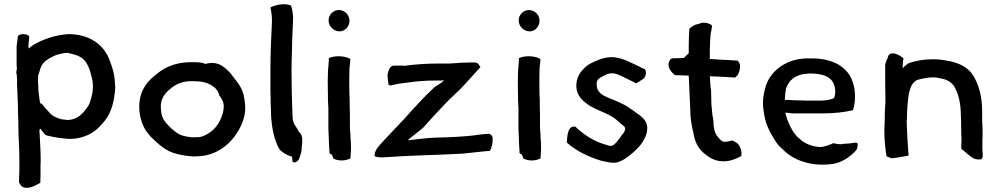

<svg xmlns="http://www.w3.org/2000/svg" viewBox="-20 -763 4694 901"><path d="M58 -455C59 -451 59 -447 59 -442V-436C55 -428 56 -419 59 -411V-406C60 -399 60 -393 60 -386V-362C61 -356 61 -349 61 -341C63 -300 65 -257 65 -215C66 -205 66 -195 66 -184C66 -126 71 -68 71 -10V30C71 53 69 72 69 93C76 103 79 115 98 118C128 121 150 104 169 95C170 73 171 53 170 30C170 17 170 4 171 -10C171 -59 167 -106 165 -153L169 -159C169 -159 169 -158 170 -158C180 -148 184 -135 197 -128C217 -123 235 -119 256 -116C270 -114 288 -113 302 -111C310 -111 317 -112 323 -112H329C399 -121 437 -152 472 -197C503 -235 517 -289 521 -354C521 -357 520 -359 520 -362C520 -369 519 -376 519 -382C517 -415 507 -448 497 -473C472 -551 402 -603 301 -603C234 -598 185 -579 139 -554C131 -549 123 -542 115 -535C114 -538 114 -543 113 -548C114 -560 116 -574 117 -586V-593C107 -605 75 -607 64 -594C63 -588 63 -582 62 -576C61 -565 58 -554 58 -543ZM158 -384V-391C159 -394 159 -398 159 -401C159 -405 159 -409 160 -412C165 -423 167 -437 172 -448C185 -478 212 -490 239 -503C252 -508 267 -511 281 -514H286C289 -515 292 -515 295 -515C298 -515 301 -514 305 -513C333 -507 363 -498 379 -477C399 -451 408 -415 415 -379C415 -374 415 -369 416 -365V-356C416 -349 414 -325 412 -320C405 -293 402 -273 386 -255C367 -227 340 -201 298 -200C289 -200 279 -203 271 -203C257 -206 245 -211 233 -217C226 -221 220 -227 214 -232C205 -244 193 -254 184 -266C180 -272 176 -278 168 -279C165 -299 162 -321 160 -341C160 -351 160 -360 159 -369C159 -374 159 -379 158 -384Z M660 -358C619 -296 629 -204 666 -148C672 -140 679 -132 685 -124C710 -99 739 -71 773 -54C802 -40 837 -33 873 -30C877 -30 880 -30 884 -29H894C902 -29 909 -30 916 -30C990 -35 1045 -75 1081 -123C1107 -159 1128 -201 1131 -249C1131 -265 1130 -281 1127 -298C1120 -355 1088 -382 1061 -420C1049 -433 1037 -444 1022 -454C999 -469 969 -471 945 -463C931 -468 919 -471 900 -471H870C812 -470 764 -453 726 -424C699 -404 677 -385 660 -358ZM736 -246C728 -300 757 -330 789 -354C811 -370 838 -381 872 -382H883C893 -382 902 -381 912 -381C957 -378 1002 -354 1009 -315C1019 -302 1028 -289 1030 -269C1030 -254 1028 -239 1024 -227C1013 -191 992 -159 964 -141C947 -130 930 -119 904 -119H878C848 -122 824 -128 804 -144C788 -156 777 -166 764 -181C749 -196 736 -219 736 -246Z M1249 -337C1250 -318 1250 -301 1250 -284C1251 -262 1252 -242 1252 -221C1256 -158 1267 -105 1291 -63C1306 -46 1327 -34 1350 -28C1351 -25 1351 -23 1351 -20C1352 -18 1352 -15 1352 -12V-7C1356 6 1381 -2 1386 -25C1392 -39 1396 -55 1396 -74C1399 -89 1399 -104 1398 -115C1395 -132 1393 -134 1382 -145C1373 -168 1353 -180 1353 -215C1351 -257 1350 -299 1349 -341L1348 -431C1348 -462 1349 -488 1350 -519L1351 -568C1352 -600 1354 -634 1355 -664C1357 -694 1352 -715 1346 -737C1314 -750 1271 -740 1249 -728C1254 -704 1257 -686 1256 -657C1252 -585 1249 -508 1249 -431Z M1518 -381C1518 -360 1519 -321 1519 -300C1519 -292 1519 -285 1520 -277C1520 -271 1520 -264 1521 -256V-166C1521 -157 1521 -148 1522 -139C1522 -123 1524 -97 1524 -82C1525 -71 1526 -56 1526 -45L1537 -37C1540 -33 1541 -28 1543 -23V-20C1553 -14 1568 -10 1583 -10C1600 -10 1614 -14 1625 -20V-28C1625 -40 1627 -50 1627 -61V-77C1627 -89 1626 -102 1625 -114L1624 -139C1623 -148 1622 -156 1622 -164V-221C1622 -236 1621 -255 1621 -270V-293C1619 -321 1619 -364 1619 -394C1619 -410 1620 -429 1620 -443C1621 -455 1624 -473 1624 -486C1601 -501 1551 -504 1523 -490V-481C1523 -476 1522 -469 1522 -462C1519 -437 1518 -409 1518 -381ZM1522 -667C1522 -640 1545 -617 1571 -616H1578C1602 -619 1620 -641 1620 -666C1620 -693 1597 -716 1570 -716C1544 -716 1522 -694 1522 -667Z M1738 -30C1751 -24 1765 -24 1785 -25C1902 -34 2030 -35 2150 -42C2195 -46 2236 -52 2279 -55C2287 -69 2293 -91 2292 -112C2292 -125 2285 -131 2277 -135C2261 -135 2244 -133 2228 -131C2163 -121 2091 -119 2019 -117L1989 -115C1958 -112 1928 -109 1899 -105H1895C1897 -107 1898 -109 1900 -111C1922 -128 1942 -144 1964 -162C1976 -175 1989 -189 2001 -203C2024 -229 2049 -254 2073 -280C2096 -304 2120 -325 2143 -348C2175 -382 2204 -414 2235 -449L2230 -454C2228 -462 2220 -470 2204 -470C2189 -470 2175 -470 2161 -469H2147C2127 -467 2109 -466 2090 -465H2041C1983 -465 1927 -461 1875 -454C1871 -455 1867 -456 1862 -455H1829C1813 -455 1806 -440 1802 -426C1795 -410 1801 -381 1804 -364C1814 -360 1826 -364 1835 -367C1853 -371 1869 -373 1890 -375C1929 -381 1973 -385 2018 -385H2047C2053 -385 2059 -386 2064 -386C2053 -375 2034 -363 2019 -354C1968 -307 1922 -255 1875 -203C1846 -172 1818 -143 1789 -112C1771 -91 1734 -60 1738 -30Z M2410 -381C2410 -360 2411 -321 2411 -300C2411 -292 2411 -285 2412 -277C2412 -271 2412 -264 2413 -256V-166C2413 -157 2413 -148 2414 -139C2414 -123 2416 -97 2416 -82C2417 -71 2418 -56 2418 -45L2429 -37C2432 -33 2433 -28 2435 -23V-20C2445 -14 2460 -10 2475 -10C2492 -10 2506 -14 2517 -20V-28C2517 -40 2519 -50 2519 -61V-77C2519 -89 2518 -102 2517 -114L2516 -139C2515 -148 2514 -156 2514 -164V-221C2514 -236 2513 -255 2513 -270V-293C2511 -321 2511 -364 2511 -394C2511 -410 2512 -429 2512 -443C2513 -455 2516 -473 2516 -486C2493 -501 2443 -504 2415 -490V-481C2415 -476 2414 -469 2414 -462C2411 -437 2410 -409 2410 -381ZM2414 -667C2414 -640 2437 -617 2463 -616H2470C2494 -619 2512 -641 2512 -666C2512 -693 2489 -716 2462 -716C2436 -716 2414 -694 2414 -667Z M2640 -94C2685 -54 2742 -26 2804 -8C2824 -4 2848 3 2870 0C2892 -3 2916 -19 2931 -31C2957 -51 2984 -76 3000 -104C3009 -121 3015 -133 3017 -153V-156C3021 -193 2995 -214 2968 -232C2952 -245 2933 -256 2916 -268C2901 -276 2887 -282 2872 -289C2833 -307 2780 -316 2780 -366C2777 -391 2798 -400 2815 -408C2824 -414 2836 -419 2851 -419C2871 -419 2885 -411 2901 -404C2920 -394 2941 -385 2965 -372C2975 -376 2983 -383 2994 -390C3010 -398 3017 -424 3006 -439C2993 -442 2983 -450 2971 -455C2933 -472 2902 -492 2853 -495C2827 -495 2805 -489 2786 -481C2760 -470 2738 -461 2720 -441C2693 -416 2682 -382 2685 -351C2687 -324 2703 -301 2723 -285C2757 -253 2815 -239 2853 -215C2866 -208 2877 -197 2887 -188C2895 -181 2900 -177 2909 -170C2921 -158 2907 -138 2898 -129C2890 -117 2883 -107 2873 -96C2865 -88 2857 -75 2839 -79C2826 -82 2811 -88 2798 -92C2772 -102 2745 -116 2716 -138C2704 -148 2691 -157 2681 -168C2643 -177 2642 -123 2640 -94Z M3119 -470C3110 -444 3135 -420 3148 -410H3164C3179 -410 3197 -408 3212 -408C3214 -356 3217 -306 3219 -254C3219 -212 3225 -175 3234 -138C3241 -99 3254 -70 3279 -48C3303 -27 3331 -6 3374 -6C3411 -6 3435 -19 3458 -30C3465 -51 3451 -86 3435 -94L3425 -100C3421 -101 3417 -103 3415 -104C3408 -102 3391 -96 3374 -98C3361 -104 3353 -115 3344 -127C3333 -140 3328 -168 3328 -193C3327 -204 3326 -214 3323 -224L3321 -246C3321 -252 3320 -259 3319 -264L3318 -284C3318 -300 3317 -322 3317 -338C3313 -359 3313 -384 3311 -405H3317C3351 -403 3395 -402 3430 -399L3442 -411C3448 -421 3452 -435 3453 -450C3454 -464 3447 -472 3441 -479C3434 -479 3427 -479 3419 -480C3389 -482 3349 -483 3319 -486H3311V-515C3311 -530 3311 -544 3312 -559C3313 -578 3313 -599 3317 -614L3322 -642C3315 -652 3283 -663 3262 -652L3240 -646C3230 -641 3222 -635 3215 -628C3213 -600 3212 -568 3212 -537V-513C3205 -506 3196 -499 3189 -491C3168 -491 3150 -489 3132 -489C3127 -487 3121 -479 3119 -470Z M3564 -240C3567 -215 3573 -189 3583 -167C3586 -160 3589 -154 3592 -147C3609 -117 3625 -85 3651 -64C3656 -60 3660 -55 3665 -51C3714 -7 3795 20 3890 6C3927 0 3963 -23 3986 -46C3992 -52 3999 -58 4002 -66C4006 -77 4005 -87 4003 -92C3997 -93 3991 -94 3987 -93C3970 -89 3960 -90 3939 -88C3925 -85 3919 -86 3905 -88L3891 -91C3874 -84 3848 -73 3827 -73C3791 -75 3754 -90 3733 -111C3705 -132 3686 -171 3673 -206C3670 -215 3668 -226 3665 -234H3675C3686 -233 3691 -231 3702 -231H3843C3894 -231 3941 -236 3983 -246C3999 -298 3996 -365 3965 -413C3931 -463 3872 -487 3799 -489H3762C3675 -486 3600 -437 3574 -361C3572 -352 3569 -343 3567 -334L3564 -319C3559 -295 3559 -263 3564 -240ZM3663 -294C3663 -298 3663 -302 3664 -306C3664 -316 3665 -329 3667 -338C3667 -342 3668 -345 3669 -349C3682 -387 3713 -411 3756 -416C3762 -417 3769 -417 3777 -418H3782C3823 -418 3859 -411 3880 -389C3901 -368 3905 -325 3893 -302C3875 -295 3856 -291 3833 -291H3765C3757 -291 3750 -291 3742 -292H3722C3708 -292 3697 -293 3683 -294H3671C3669 -295 3666 -294 3663 -294Z M4130 -151C4130 -107 4134 -67 4140 -30L4156 -23C4161 -20 4166 -19 4171 -21C4195 -23 4224 -30 4244 -33C4243 -41 4242 -49 4242 -56C4239 -99 4236 -143 4235 -187V-199C4236 -203 4236 -207 4236 -211C4236 -222 4237 -233 4237 -244C4237 -247 4237 -249 4238 -252V-263C4238 -266 4239 -269 4239 -272C4243 -320 4248 -370 4284 -388C4308 -394 4331 -400 4360 -400C4370 -400 4377 -399 4385 -397L4400 -394C4426 -389 4444 -377 4457 -359C4477 -326 4489 -279 4489 -222C4490 -212 4490 -202 4490 -193C4490 -171 4491 -150 4491 -129C4492 -122 4492 -115 4492 -108C4492 -101 4492 -94 4491 -87V-65L4522 -39C4536 -28 4550 -13 4575 -15H4584C4596 -24 4591 -44 4590 -62V-108C4591 -114 4591 -121 4591 -127V-143C4591 -161 4590 -178 4589 -196V-241C4589 -311 4573 -367 4546 -410C4526 -441 4495 -460 4454 -472C4427 -478 4396 -485 4361 -485C4352 -485 4344 -484 4336 -484C4307 -483 4278 -477 4255 -470C4239 -467 4226 -453 4216 -443V-450C4217 -464 4217 -478 4220 -489C4209 -498 4193 -510 4174 -512C4157 -516 4148 -504 4147 -496V-494C4142 -485 4137 -473 4134 -461V-376C4134 -349 4135 -325 4135 -298V-279L4134 -270C4134 -256 4132 -241 4132 -226V-206C4132 -188 4130 -169 4130 -151Z"/></svg>

Font: Hussar Pisanka
Style: Regular
Weight: 400
Designer: Robert Jablonski
Foundry: Cannot Into Space Fonts
Version: Version 1.070